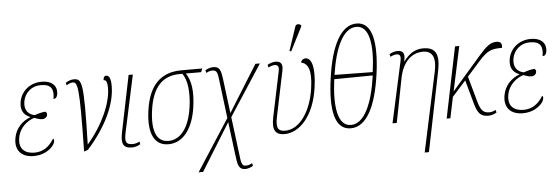

<svg xmlns="http://www.w3.org/2000/svg" viewBox="-60 -1002 4194 1445"><g transform="rotate(-5 2037.5 -279.5)"><path d="M162 10C263 10 319 -55 323 -83C327 -98 323 -105 318 -108C282 -50 236 -15 170 -15C99 -15 49 -52 65 -138C79 -217 142 -261 190 -276C216 -267 230 -261 251 -261C271 -261 286 -274 288 -289C291 -303 285 -309 278 -315C255 -314 223 -306 196 -296C154 -304 115 -335 127 -406C137 -464 185 -517 261 -517C340 -517 360 -478 347 -405C363 -405 374 -415 378 -437C388 -492 356 -542 268 -542C185 -542 114 -489 99 -406C88 -345 110 -305 161 -285L160 -283C104 -262 49 -213 36 -137C19 -45 70 10 162 10Z M450 -518 455 -499C475 -512 491 -516 501 -516C539 -516 552 -488 542 9L572 -1C715 -161 792 -327 792 -464C792 -520 780 -545 757 -545C743 -545 735 -532 735 -513C754 -513 763 -497 763 -451C763 -340 692 -177 576 -43H574C587 -514 574 -539 511 -539C489 -539 466 -529 450 -518Z M904 10C924 10 948 4 968 -9L964 -29C941 -17 923 -15 909 -15C851 -15 855 -53 866 -108L958 -536H926L839 -110C821 -25 838 10 904 10Z M1180 10C1293 10 1368 -95 1390 -253C1407 -373 1394 -454 1356 -509H1472L1482 -536H1324C1170 -536 1077 -446 1051 -256C1027 -86 1072 10 1180 10ZM1182 -15C1091 -15 1057 -102 1079 -258C1103 -429 1180 -509 1310 -509H1330C1368 -457 1377 -362 1362 -256C1341 -104 1276 -15 1182 -15Z M1387 240H1421L1642 -117L1673 129C1683 204 1686 246 1741 246C1758 246 1784 237 1799 227L1794 207C1776 217 1762 221 1745 221C1713 221 1711 192 1702 118L1668 -152L1918 -536H1884L1664 -183L1632 -438C1623 -508 1615 -539 1565 -539C1542 -539 1523 -530 1505 -521L1510 -500C1531 -511 1543 -514 1557 -514C1594 -514 1596 -487 1603 -430L1638 -148Z M2160 -605 2251 -784 2253 -796C2237 -808 2214 -811 2207 -787L2148 -611ZM2057 10C2169 10 2282 -105 2312 -319C2333 -467 2311 -544 2262 -544C2251 -544 2233 -538 2227 -516C2278 -504 2306 -455 2286 -318C2264 -156 2180 -15 2063 -15C2013 -15 1992 -38 2011 -126L2082 -468C2091 -510 2081 -539 2037 -539C2017 -539 1996 -532 1975 -521L1980 -500C2002 -511 2015 -514 2027 -514C2051 -514 2061 -501 2054 -466L1983 -126C1962 -27 1988 10 2057 10Z M2557 10C2677 10 2751 -137 2785 -378C2818 -619 2788 -772 2668 -772C2549 -772 2472 -620 2439 -379C2405 -138 2436 10 2557 10ZM2758 -397 2470 -401C2499 -600 2563 -747 2664 -747C2763 -747 2787 -602 2758 -397ZM2561 -15C2459 -15 2438 -165 2465 -369L2756 -372C2727 -164 2663 -15 2561 -15Z M3095 240H3127L3249 -361C3274 -485 3249 -542 3151 -542C3089 -542 3044 -512 3003 -456H3001C3014 -511 3004 -539 2958 -539C2938 -539 2917 -532 2896 -521L2901 -500C2923 -511 2936 -514 2948 -514C2973 -514 2982 -501 2974 -462L2873 0H2905L2970 -333C2994 -454 3061 -517 3148 -517C3225 -517 3244 -456 3224 -362Z M3282 0H3310L3343 -159L3446 -274L3494 -101C3516 -18 3540 6 3598 6C3613 6 3638 1 3660 -13L3654 -33C3636 -23 3622 -19 3606 -19C3561 -19 3541 -39 3520 -117L3469 -300L3564 -407C3631 -482 3660 -494 3743 -494C3748 -521 3742 -543 3706 -543C3659 -543 3629 -518 3563 -442L3352 -199L3424 -536H3392Z M3857 10C3958 10 4014 -55 4018 -83C4022 -98 4018 -105 4013 -108C3977 -50 3931 -15 3865 -15C3794 -15 3744 -52 3760 -138C3774 -217 3837 -261 3885 -276C3911 -267 3925 -261 3946 -261C3966 -261 3981 -274 3983 -289C3986 -303 3980 -309 3973 -315C3950 -314 3918 -306 3891 -296C3849 -304 3810 -335 3822 -406C3832 -464 3880 -517 3956 -517C4035 -517 4055 -478 4042 -405C4058 -405 4069 -415 4073 -437C4083 -492 4051 -542 3963 -542C3880 -542 3809 -489 3794 -406C3783 -345 3805 -305 3856 -285L3855 -283C3799 -262 3744 -213 3731 -137C3714 -45 3765 10 3857 10Z"/></g></svg>

Font: Noto Serif Condensed Thin
Style: Italic
Weight: 100
Width: 3
Italic angle: -12°
Designer: Monotype Design Team
Foundry: Monotype Imaging Inc.
Version: Version 2.013